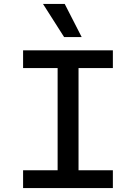

<svg xmlns="http://www.w3.org/2000/svg" viewBox="-20 -953 690 973"><path d="M272 0V-698H378V0ZM97 -698H552V-608H97ZM97 -90H552V0H97ZM394 -765H305L198 -933H308Z"/></svg>

Font: Azeret Mono Thin
Style: Regular
Weight: 400
Version: Version 1.002